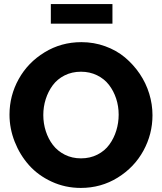

<svg xmlns="http://www.w3.org/2000/svg" viewBox="-20 -922 800 948"><path d="M231 -805.2V-901.9H535.2V-805.2ZM26.9 -356Q26.9 -449.7 72.3 -531.5Q117.7 -613.3 200 -663.6Q282.2 -713.9 381.8 -713.9Q443.4 -713.9 499 -693.8Q554.7 -673.8 596.7 -638.7Q638.7 -603.5 669.7 -557.9Q700.7 -512.2 716.8 -459.5Q732.9 -406.7 732.9 -353Q732.9 -259.8 688 -177.7Q643.1 -95.7 561 -44.9Q479 5.9 378.9 5.9Q302.2 5.9 235.4 -24.9Q168.5 -55.7 123.3 -106.4Q78.1 -157.2 52.5 -222.4Q26.9 -287.6 26.9 -356ZM379.9 -140.1Q424.8 -140.1 461.2 -158.7Q497.6 -177.2 520 -208.3Q542.5 -239.3 554.2 -277.3Q565.9 -315.4 565.9 -356Q565.9 -397.5 553.5 -435.3Q541 -473.1 518.1 -502.9Q495.1 -532.7 459.2 -550.3Q423.3 -567.9 379.9 -567.9Q335 -567.9 298.8 -549.6Q262.7 -531.2 240.2 -500.7Q217.8 -470.2 205.8 -432.6Q193.8 -395 193.8 -354Q193.8 -312.5 206.1 -274.4Q218.3 -236.3 241.2 -206.3Q264.2 -176.3 300 -158.2Q335.9 -140.1 379.9 -140.1Z"/></svg>

Font: Raleway-v4020 ExtraBold
Style: Regular
Weight: 800
Designer: Matt McInerney, Pablo Impallari, Rodrigo Fuenzalida
Foundry: Matt McInerney, Pablo Impallari, Rodrigo Fuenzalida
Version: Version 4.020;PS 004.020;hotconv 1.0.88;makeotf.lib2.5.64775